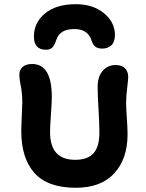

<svg xmlns="http://www.w3.org/2000/svg" viewBox="-20 -931 695 912"><path d="M339.8 -911.1Q421.9 -911.1 473.9 -868.2Q525.9 -825.2 525.9 -765.1Q525.9 -732.4 509.5 -716.3Q493.2 -700.2 464.8 -700.2Q444.3 -700.2 432.4 -709.7Q420.4 -719.2 413.1 -743.2Q395 -793 333 -793Q264.6 -793 248 -743.2Q239.3 -716.3 228.8 -705.6Q218.3 -694.8 198.2 -694.8Q141.1 -694.8 141.1 -757.8Q141.1 -823.7 194.1 -867.4Q247.1 -911.1 339.8 -911.1ZM339.8 -39.1Q207 -39.1 144 -108.9Q81.1 -178.7 81.1 -308.1Q81.1 -334.5 83.5 -381.1Q85.9 -427.7 85.9 -442.9Q85.9 -487.3 78.9 -522Q71.8 -556.6 71.8 -573.2Q71.8 -599.6 87.6 -613.3Q103.5 -627 132.8 -627Q226.1 -627 226.1 -470.2Q226.1 -446.3 221.9 -387.7Q217.8 -329.1 217.8 -303.2Q217.8 -171.9 336.9 -171.9Q396.5 -171.9 424.3 -203.1Q452.1 -234.4 452.1 -299.8Q452.1 -344.2 448 -411.1Q443.8 -478 443.8 -519Q443.8 -566.4 467.5 -594.2Q491.2 -622.1 529.8 -622.1Q557.6 -622.1 573.2 -607.4Q588.9 -592.8 588.9 -564.9Q588.9 -551.3 584 -512.5Q579.1 -473.6 579.1 -441.9Q579.1 -418 582.5 -369.4Q585.9 -320.8 585.9 -293Q585.9 -176.8 522.9 -107.9Q460 -39.1 339.8 -39.1Z"/></svg>

Font: Shantell Sans Irregular
Style: Regular
Weight: 600
Designer: Stephen Nixon, Anya Danilova, Shantell Martin
Foundry: Arrow Type
Version: Version 1.006;[9816181b4]